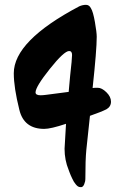

<svg xmlns="http://www.w3.org/2000/svg" viewBox="-20 -754 482 794"><path d="M420 -302Q398 -291 352 -275L337 -134Q333 -94 333 -15Q333 -3 328 8.5Q323 20 315 20Q307 20 302.5 17Q298 14 293.5 8.5Q289 3 285.5 -2.5Q282 -8 278.5 -16Q275 -24 272.5 -29Q270 -34 267.5 -41.5Q265 -49 264 -51Q247 -92 247 -139Q247 -140 253 -242Q190 -221 163 -221Q79 -221 60 -300Q37 -392 37 -451Q37 -585 308 -728Q322 -734 335.5 -734Q349 -734 356 -720Q365 -706 372.5 -663Q380 -620 380 -602Q380 -547 363 -390Q368 -391 384.5 -391Q401 -391 420 -372.5Q439 -354 439 -333.5Q439 -313 420 -302ZM266 -543Q245 -543 186 -469Q127 -395 127 -372Q127 -360 148 -360Q157 -360 172 -362Q232 -370 264 -374Q266 -397 270 -440Q278 -510 278 -526.5Q278 -543 266 -543Z"/></svg>

Font: Devonshire
Style: Regular
Weight: 400
Designer: Astigmatic (AOETI)
Foundry: Astigmatic (AOETI)
Version: Version 1.001